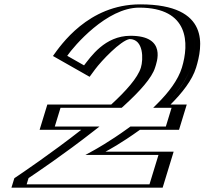

<svg xmlns="http://www.w3.org/2000/svg" viewBox="-20 -860 937 880"><path d="M573.7 -681C483.7 -681 378.7 -524 378.7 -524L244.9 -600C244.9 -600 398.3 -840 622.3 -840C905.3 -840 885.4 -654 853.7 -550C835.9 -491.8 791.7 -433.8 738.6 -381H811L775.5 -265H600.1C516.4 -204.2 444.9 -165 444.9 -165H750.9L700.5 0H57.5L71.9 -47C71.9 -47 225 -147.9 374.1 -265H186.5L222 -381H512.5C582.9 -445.1 637.2 -505.9 650.7 -550C659.8 -580 683.7 -681 573.7 -681ZM665.7 -550C674.8 -579.9 702.3 -696 578.3 -696C491.6 -696 403.7 -580.7 377.1 -544.5L266.2 -607.5C302.4 -658.1 436.5 -825 617.7 -825C890.4 -825 869.3 -650.3 838.7 -550C822.3 -496.4 780.7 -441 729 -389.6L705.2 -366H791.4L765.1 -280H598.8C518.6 -221.8 440.5 -177.5 440.5 -177.5L390.4 -150H731.4L690.1 -15H77.1L84.7 -40C116.5 -61.2 250.2 -151.4 381.7 -254.6L414.1 -280H206.1L232.4 -366H515.2C585.7 -430.3 649.5 -497.2 665.7 -550ZM515.2 -366H232.4L206.1 -280H414.1L381.7 -254.6C250.2 -151.4 116.5 -61.2 84.7 -40L77.1 -15H690.1L731.4 -150H390.4L440.5 -177.5C440.5 -177.5 518.6 -221.8 598.8 -280H765.1L791.4 -366H705.2L729 -389.6C780.7 -441 822.3 -496.4 838.7 -550C869.3 -650.3 890.4 -825 617.7 -825C436.5 -825 302.4 -658.1 266.2 -607.5L377.1 -544.5C403.7 -580.7 491.6 -696 578.3 -696C702.3 -696 674.8 -579.9 665.7 -550C649.5 -497.2 585.7 -430.3 515.2 -366ZM71.9 -47 57.5 0H700.5L750.9 -165H444.9C446.4 -165.8 516.5 -204.3 600.1 -265H775.5L811 -381H738.6C788.5 -430.6 835.9 -491.8 853.7 -550C885.4 -653.9 905.2 -840 622.3 -840C430.5 -840 290.8 -664.5 254 -613.2L244.7 -600.2L378.4 -524.2L389 -538.6C417 -576.6 500.1 -681 573.7 -681C683.7 -681 659.8 -579.9 650.7 -550C637.1 -505.8 583 -445.2 512.5 -381H222L186.5 -265H374.1C237.4 -157.7 110.7 -72.9 71.9 -47ZM578.3 -696C459.8 -696 395.6 -598.9 365.2 -560.4L288.1 -604.2C319.3 -649.4 469.2 -825 617.7 -825C847.8 -825 847.3 -660.1 813.7 -550C796.4 -493.5 753.2 -436.7 701.1 -384.8L682.2 -366H766.4L740.1 -280H577.6L564.7 -270.6C482.7 -211.1 412.6 -172.5 412.4 -172.4L371.6 -150H706.4L665.1 -15H102.1L110.9 -43.8C137.6 -61.6 275.2 -154 410.1 -259.9L435.8 -280H231.1L257.4 -366H537.8L549.6 -376.7C620.6 -441.5 676.3 -503.1 690.7 -550C697.2 -571.4 747.2 -696 578.3 -696ZM878.7 -550C907.5 -644.2 947.6 -840 622.3 -840C384.3 -840 257.4 -651.7 222.7 -603.4L390.7 -508L415.8 -542.1C443.6 -579.9 533.4 -674.9 574.2 -681C638.8 -680.5 637.3 -588 625.7 -550C611.2 -502.9 557 -442.7 489.9 -381H197L161.5 -265H352.4C220.2 -161.2 81 -66.7 45.7 -43.2L32.5 0H725.5L775.9 -165H463.7C478.4 -173 531.1 -200.4 621.2 -265H800.5L836 -381H761.7C814.8 -433.9 861.1 -492.6 878.7 -550Z"/></svg>

Font: Hussar Outliner
Style: Obl
Weight: 700
Foundry: Cannot Into Space Fonts
Version: Version 0.92